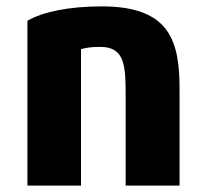

<svg xmlns="http://www.w3.org/2000/svg" viewBox="-20 -572 642 602"><path d="M543 10H374V-266C374 -364 373 -425 294 -425C264 -425 250 -422 234 -418V10H66V-507C115 -535 196 -552 299 -552C515 -552 543 -441 543 -291Z"/></svg>

Font: Repo ExtraBold
Style: Bold
Weight: 700
Designer: Stefan Peev
Foundry: Context Ltd
Version: Version 1.502